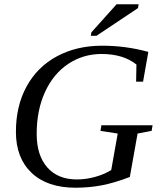

<svg xmlns="http://www.w3.org/2000/svg" viewBox="-20 -878 762 907"><path d="M336.9 8.8Q203.6 8.8 129.4 -61.3Q55.2 -131.3 55.2 -255.4Q55.2 -377.9 106 -470.2Q156.7 -562.5 249.5 -612.3Q342.3 -662.1 462.4 -662.1Q575.2 -662.1 680.7 -632.8L655.8 -492.2H623L624.5 -573.2Q562.5 -623 459.5 -623Q373 -623 302.7 -576.4Q232.4 -529.8 192.9 -443.8Q153.3 -357.9 153.3 -245.6Q153.3 -144 203.4 -87.2Q253.4 -30.3 343.3 -30.3Q386.7 -30.3 430.7 -42.7Q474.6 -55.2 505.4 -74.7L536.1 -247.1L454.6 -259.8L459 -286.1H700.7L696.3 -259.8L629.9 -247.1L593.3 -42Q519.5 -13.7 460 -2.4Q400.4 8.8 336.9 8.8ZM409.2 -709 411.6 -725.1 530.8 -857.9H634.8L631.8 -839.8L436 -709Z"/></svg>

Font: Tinos
Style: Italic
Weight: 400
Italic angle: -16.333°
Designer: Steve Matteson
Foundry: Monotype Imaging Inc.
Version: Version 1.32